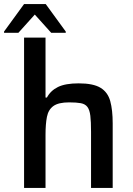

<svg xmlns="http://www.w3.org/2000/svg" viewBox="-40 -929 656 949"><path d="M79 0V-743H185V-447H192Q210 -481 246.5 -499Q283 -517 349 -517Q421 -517 457 -495Q493 -473 505 -429Q517 -385 517 -319V0H410V-277Q410 -328 406.5 -357Q403 -386 392 -400.5Q381 -415 359.5 -419Q338 -423 302 -423Q249 -423 224 -405Q199 -387 192 -351.5Q185 -316 185 -263V0ZM-20 -767V-773L79 -909H186L285 -773V-767H213L132 -857L51 -767Z"/></svg>

Font: Saira Medium
Style: Regular
Weight: 500
Designer: Hector Gatti with collaboration of the Omnibus-Type team
Foundry: Omnibus-Type
Version: Version 1.100; ttfautohint (v1.8.3)